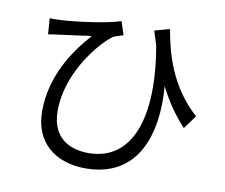

<svg xmlns="http://www.w3.org/2000/svg" viewBox="-84 -843 1168 997"><g transform="rotate(10 500.0 -344.5)"><path d="M734 -739 655 -717C662 -691 670 -667 678 -643C743 -272 658 -31 428 -31C326 -31 233 -79 233 -220C233 -425 385 -601 449 -647C463 -654 489 -661 502 -665L479 -736C420 -714 251 -690 162 -686C144 -685 123 -685 109 -686L115 -602C135 -605 152 -608 171 -610C207 -615 290 -625 341 -633C252 -534 154 -390 154 -203C154 -38 269 50 426 50C703 50 779 -190 758 -442C796 -367 840 -302 894 -245L946 -316C798 -448 755 -618 734 -739Z"/></g></svg>

Font: DAIFUKU Sans JP
Style: Regular
Weight: 400
Designer: Original font ‘Source Han Sans JP’ : Ryoko NISHIZUKA  (kana, bopomofo & ideographs); Paul D. Hunt (Latin, Greek & Cyrill
Foundry: Daifuku
Version: Version 1.001